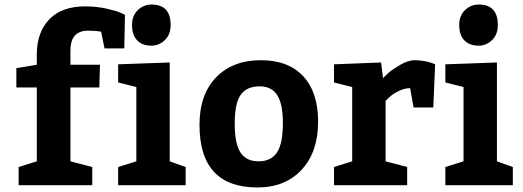

<svg xmlns="http://www.w3.org/2000/svg" viewBox="-20 -815 2303 845"><path d="M142 -530V-575Q142 -673 197 -730Q252 -787 355 -787Q403 -787 446.5 -777.5Q490 -768 510 -759L530 -750L527 -602H440L425 -676Q400 -680 367 -680Q290 -680 290 -592V-530H420L417 -430H290V-105L386 -80V0H62V-80L142 -105V-430H52V-515Z M500 -532 727 -540V-105L797 -80V0H500V-80L580 -105V-432L500 -452ZM561 -705Q561 -746 586.5 -770.5Q612 -795 647 -795Q731 -795 731 -705Q731 -663 705.5 -638.5Q680 -614 647 -614Q606 -614 583.5 -637.5Q561 -661 561 -705Z M1128 -550Q1249 -550 1314.5 -479.5Q1380 -409 1380 -280Q1380 -146 1307.5 -68Q1235 10 1113 10Q858 10 858 -265Q858 -399 931 -474.5Q1004 -550 1128 -550ZM1123 -435Q1066 -435 1039.5 -398Q1013 -361 1013 -270Q1013 -184 1038 -144.5Q1063 -105 1118 -105Q1173 -105 1199 -144Q1225 -183 1225 -275Q1225 -356 1200.5 -395.5Q1176 -435 1123 -435Z M1450 -532 1657 -540 1666 -471Q1674 -480 1688 -493Q1702 -506 1738.5 -528Q1775 -550 1805 -550Q1829 -550 1851.5 -545.5Q1874 -541 1885 -536L1895 -532L1887 -342H1800L1785 -427Q1759 -427 1732 -413Q1705 -399 1691 -385L1677 -371V-105L1772 -80V0H1450V-80L1530 -105V-432L1450 -452Z M1940 -532 2167 -540V-105L2237 -80V0H1940V-80L2020 -105V-432L1940 -452ZM2001 -705Q2001 -746 2026.5 -770.5Q2052 -795 2087 -795Q2171 -795 2171 -705Q2171 -663 2145.5 -638.5Q2120 -614 2087 -614Q2046 -614 2023.5 -637.5Q2001 -661 2001 -705Z"/></svg>

Font: BitterBold
Style: Bold
Weight: 700
Designer: Sol Matas
Foundry: Sol Matas
Version: Version 001.001